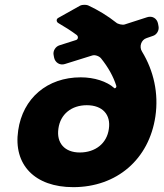

<svg xmlns="http://www.w3.org/2000/svg" viewBox="-20 -764 675 792"><path d="M634 -655 632 -666C628 -688 608 -700 587 -693L494 -663C485 -660 465 -665 459 -671C425 -698 386 -722 343 -742C336 -745 318 -745 311 -741L220 -690C211 -685 212 -673 222 -668C248 -653 273 -637 296 -620C304 -614 303 -602 294 -599L225 -577C209 -572 198 -554 201 -538L203 -527C207 -506 227 -493 248 -500L360 -535C371 -539 389 -533 397 -523C426 -487 448 -448 460 -409C461 -404 455 -397 451 -401C421 -428 369 -445 313 -445C175 -445 74 -359 55 -226C34 -84 124 8 282 8C462 8 595 -107 621 -284C635 -379 614 -472 566 -551C553 -571 562 -600 585 -607L611 -616C627 -621 637 -639 634 -655ZM309 -135C247 -135 212 -174 221 -234C229 -293 275 -330 338 -330C403 -330 438 -291 429 -232C421 -173 374 -135 309 -135Z"/></svg>

Font: Trueno
Style: RoundBdIt
Weight: 700
Designer: Julieta Ulanovsky, Jasper
Foundry: Julieta Ulanovsky, Cannot Into Space Fonts
Version: Version 3.001